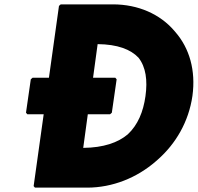

<svg xmlns="http://www.w3.org/2000/svg" viewBox="-20 -852 905 879"><path d="M204 -496H129L121 -489L99 -336L105 -329H180L134 0L140 7H379C495 7 607 -38 694 -114L702 -121C785 -194 844 -295 861 -413C877 -530 847 -631 784 -704L778 -711C713 -787 613 -832 497 -832H258L250 -825ZM646 -412C636 -340 611 -280 565 -237C520 -199 454 -176 361 -175L382 -329H484L492 -336L514 -489L508 -496H406L427 -650C518 -649 578 -626 614 -588C648 -545 656 -484 646 -412Z"/></svg>

Font: Hussar Woodtype
Style: BlkObl
Weight: 900
Foundry: Cannot Into Space Fonts
Version: Version 1.07